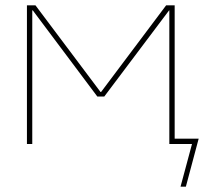

<svg xmlns="http://www.w3.org/2000/svg" viewBox="-20 -540 786 720"><path d="M359 -195 603 -520H635V-20H725L677 160H657L700 0H635H625H615V-501H614L371 -178H345L103 -501H101V0H81V-520H113L357 -195Z"/></svg>

Font: Mplus 1p Thin
Style: Regular
Weight: 250
Version: Version 1.061